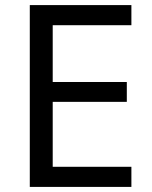

<svg xmlns="http://www.w3.org/2000/svg" viewBox="-20 -734 596 754"><path d="M496 0H97V-714H496V-635H187V-412H478V-334H187V-79H496Z"/></svg>

Font: Noto Sans Phoenician
Style: Regular
Weight: 400
Designer: Monotype Design Team
Foundry: Monotype Imaging Inc.
Version: Version 2.001; ttfautohint (v1.8.4.7-5d5b)